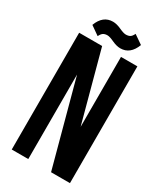

<svg xmlns="http://www.w3.org/2000/svg" viewBox="-209 -920 845 997"><g transform="rotate(30 213.5 -421.0)"><path d="M274.9 0 138.2 -506.8V0H39.1V-700.2H176.8L290 -280.8V-700.2H388.2V0ZM252.9 -813Q268.1 -813 277.8 -818.6Q287.6 -824.2 295.9 -841.8L349.1 -805.2Q323.2 -736.8 264.2 -736.8Q241.7 -736.8 214.4 -749.5Q187 -762.2 173.8 -762.2Q158.7 -762.2 149.2 -756.3Q139.6 -750.5 130.9 -732.9L78.1 -770Q103.5 -837.9 163.1 -837.9Q185.5 -837.9 212.6 -825.4Q239.7 -813 252.9 -813Z"/></g></svg>

Font: VL Bebas Neue Bold
Style: Regular
Weight: 700
Designer: Ryoichi Tsunekawa
Foundry: Ryoichi Tsunekawa
Version: Version 1.300